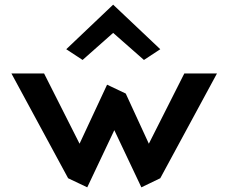

<svg xmlns="http://www.w3.org/2000/svg" viewBox="-20 -797 982 823"><path d="M264 -586 334 -540 465 -656 597 -540 667 -586 465 -777ZM439 -434 321 -181 169 -482H29L272 -33L354 6L470 -239L586 6L667 -33L910 -482H770L618 -181L519 -396Z"/></svg>

Font: Bluebird
Style: Regular
Weight: 400
Designer: Jasper
Foundry: Cannot Into Space Fonts
Version: Version 0.98